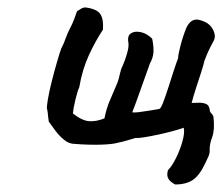

<svg xmlns="http://www.w3.org/2000/svg" viewBox="-20 -396 592 511"><path d="M446 95Q433 88 428 79.5Q423 71 427 57Q438 46 449 23.5Q460 1 466 -21.5Q472 -44 469 -56Q458 -52 439.5 -47Q421 -42 400 -37.5Q379 -33 363 -30.5Q347 -28 341 -29Q338 -28 321 -23Q304 -18 293 -16Q280 -12 249 -11Q218 -10 179 -13Q164 -13 151 -23.5Q138 -34 127.5 -48Q117 -62 110 -72Q108 -84 107.5 -91.5Q107 -99 105 -107Q104 -111 107.5 -132Q111 -153 118 -180.5Q125 -208 132 -232Q139 -256 143 -267Q150 -280 155 -294.5Q160 -309 167 -322Q173 -333 177 -344Q181 -355 185 -366Q189 -369 196 -373Q203 -377 209 -376Q238 -372 247 -358.5Q256 -345 254 -317Q234 -287 216.5 -249Q199 -211 191 -164Q186 -153 180.5 -130Q175 -107 174 -94Q198 -75 217 -73.5Q236 -72 258 -81Q263 -107 273 -130Q283 -153 293 -177Q296 -185 299 -199Q302 -213 306 -220Q312 -233 317.5 -251.5Q323 -270 322 -280Q318 -300 328 -307Q338 -314 354.5 -310.5Q371 -307 385 -293Q389 -274 388.5 -258.5Q388 -243 379 -227Q378 -224 371.5 -206Q365 -188 357 -165.5Q349 -143 342 -123.5Q335 -104 332 -97Q337 -96 349.5 -97.5Q362 -99 377 -101.5Q392 -104 404 -106Q408 -107 414.5 -124Q421 -141 428.5 -164.5Q436 -188 443 -209.5Q450 -231 454 -241Q454 -250 460.5 -275Q467 -300 476 -322Q486 -343 502 -344Q507 -344 512.5 -342.5Q518 -341 527 -337Q541 -330 548 -315Q555 -300 549 -288Q546 -283 540 -271Q534 -259 529.5 -248Q525 -237 524 -234Q522 -224 515.5 -204Q509 -184 502 -162.5Q495 -141 490 -122Q498 -122 508 -122.5Q518 -123 527 -120Q536 -117 538 -105Q538 -99 542 -95Q546 -91 548 -86Q552 -51 545 -32Q538 -13 538 0Q539 11 534.5 21Q530 31 526 39Q511 71 493 83Q475 95 446 95Z"/></svg>

Font: Caveat Medium
Style: Regular
Weight: 500
Designer: Pablo Impallari
Foundry: Pablo Impallari
Version: Version 2.000